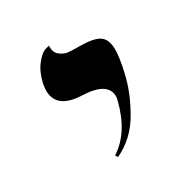

<svg xmlns="http://www.w3.org/2000/svg" viewBox="-88 -633 446 463"><g transform="rotate(-30 135.0 -401.0)"><path d="M115.2 -243.2 110.8 -250Q162.6 -283.2 182.1 -360.8Q184.1 -368.7 184.1 -372.1Q184.1 -412.1 116.2 -415Q45.4 -417 44.9 -467.8Q44.9 -472.7 46.9 -486.8Q53.7 -516.6 68.4 -534.9Q83 -553.2 94.2 -556.2L105 -559.1V-554.2Q105 -539.1 116 -531Q127 -522.9 137.5 -522Q147.9 -521 167 -521Q207 -521 222.9 -510.5Q238.8 -500 238.8 -471.2Q238.8 -448.7 230 -411.1Q220.2 -365.2 192.1 -315.7Q164.1 -266.1 115.2 -243.2Z"/></g></svg>

Font: Linux Libertine
Style: Italic
Weight: 400
Italic angle: -12°
Designer: Philipp H. Poll
Foundry: Philipp H. Poll
Version: Version 5.1.6 ; ttfautohint (v0.9)